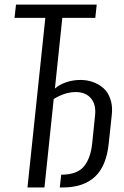

<svg xmlns="http://www.w3.org/2000/svg" viewBox="-20 -830 548 850"><path d="M101.6 0 180.7 -751H44.4L50.8 -809.6H408.2L401.9 -751H255.9L223.1 -438Q242.7 -455.6 272.9 -465.8Q303.2 -476.1 335.9 -476.1Q365.2 -476.1 391.1 -467Q417 -458 437.7 -439.9Q458.5 -421.9 468.8 -390.6Q476.1 -369.1 476.1 -342.8Q476.1 -331.5 474.6 -319.3L461.4 -195.3Q451.2 -94.7 400.1 -47.4Q349.1 0 257.3 0H244.6L251 -56.6Q319.8 -56.6 350.3 -91.8Q380.9 -127 388.2 -195.8L400.9 -319.3Q401.9 -327.6 401.9 -335.4Q401.9 -371.6 382.8 -394.5Q359.4 -422.4 315.4 -422.4Q267.1 -422.4 217.8 -391.6L176.8 0Z"/></svg>

Font: Oswald
Style: Light
Weight: 300
Designer: Vernon Adams
Foundry: Vernon Adams
Version: 3.0; ttfautohint (v0.95.6-bc232) -l 8 -r 50 -G 200 -x 0 -w "